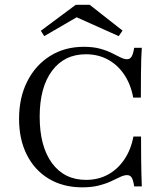

<svg xmlns="http://www.w3.org/2000/svg" viewBox="-20 -780 700 811"><path d="M327.4 11.3Q246.8 11.3 186.7 -24.6Q126.6 -60.5 93.5 -125.8Q60.5 -191.1 60.5 -278.2Q60.5 -367.7 95.2 -436.3Q129.8 -504.8 191.5 -543.5Q253.2 -582.3 333.9 -582.3Q372.6 -582.3 401.6 -574.6Q430.6 -566.9 452 -556Q473.4 -545.2 489.1 -537.5Q504.8 -529.8 516.9 -529.8Q529 -529.8 535.9 -541.1Q542.7 -552.4 546.8 -578.2H579Q577.4 -556.5 576.6 -530.2Q575.8 -504 575.4 -465.3Q575 -426.6 575 -367.7H542.7Q532.3 -424.2 504.4 -465.3Q476.6 -506.5 435.5 -528.6Q394.4 -550.8 342.7 -550.8Q251.6 -550.8 199.6 -480.6Q147.6 -410.5 147.6 -287.1Q147.6 -162.1 199.6 -91.1Q251.6 -20.2 343.5 -20.2Q395.2 -20.2 436.3 -42.7Q477.4 -65.3 505.2 -106.5Q533.1 -147.6 543.5 -203.2H575.8Q575.8 -147.6 576.2 -108.9Q576.6 -70.2 577.4 -42.7Q578.2 -15.3 579 7.3H546.8Q542.7 -19.4 536.3 -29.8Q529.8 -40.3 516.9 -40.3Q504 -40.3 487.9 -32.7Q471.8 -25 449.6 -14.5Q427.4 -4 397.6 3.6Q367.7 11.3 327.4 11.3ZM166.9 -627.4 152.4 -650 300 -759.7H358.9L497.6 -650.8L481.5 -627.4L279.8 -717.7L319.4 -716.1Z"/></svg>

Font: Playfair 12pt
Style: Regular
Weight: 400
Designer: Claus Eggers Sørensen
Foundry: Claus Eggers Sørensen
Version: Version 2.000;gftools[0.9.28]